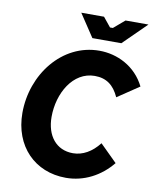

<svg xmlns="http://www.w3.org/2000/svg" viewBox="-98 -974 861 1064"><g transform="rotate(10 333.0 -442.0)"><path d="M346 16C447 16 539 -32 604 -112L508 -207C467 -154 416 -125 361 -125C267 -125 210 -197 210 -303C210 -437 285 -568 407 -568C473 -568 515 -536 544 -472L666 -554C613 -661 508 -710 408 -710C198 -710 47 -513 47 -297C47 -110 171 16 346 16ZM357 -772H520L650 -900H521L459 -847H443L400 -900H272Z"/></g></svg>

Font: Fixel Text 20240404
Style: Bold Italic
Weight: 700
Width: 4
Italic angle: -10°
Designer: AlfaBravo + MacPaw
Foundry: Kyrylo Tkachov, Marchela Mozhyna, Serhii Makarenko, Maria Weinstein, Zakhar Kryvoshyya
Version: Version 1.211;Glyphs 3.2 (3225)